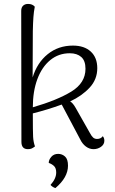

<svg xmlns="http://www.w3.org/2000/svg" viewBox="-20 -749 583 977"><path d="M511 -33Q511 -14 494 -2Q477 10 456 10Q435 10 417 -3.5Q399 -17 388 -40L294 -217Q223 -191 147 -172Q147 -79 148.5 -52.5Q150 -26 158 -4Q149 3 141.5 6.5Q134 10 122 10Q89 10 89 -27L88 -694Q88 -711 97.5 -720Q107 -729 123 -729Q145 -729 157 -715Q152 -689 150 -662Q148 -635 147 -590L146 -355Q169 -430 223 -473.5Q277 -517 351 -517Q409 -517 442 -486.5Q475 -456 475 -402Q475 -345 436 -303Q397 -261 337 -233Q351 -225 365 -200L437 -73Q446 -56 454 -49Q462 -42 474 -42Q493 -42 503 -56Q511 -47 511 -33ZM415 -399Q415 -440 393.5 -459Q372 -478 335 -478Q278 -478 235.5 -443Q193 -408 170 -346Q147 -284 147 -203Q271 -239 343 -283Q415 -327 415 -399ZM237 192Q266 160 266 129Q266 107 255.5 96.5Q245 86 228 80Q228 64 241 49Q254 34 276 34Q296 34 311 47.5Q326 61 326 94Q326 154 262 208Q248 204 237 192Z"/></svg>

Font: Arima Madurai Light
Style: Regular
Weight: 300
Designer: Joana Correia and Natanael Gama
Foundry: NDISCOVER
Version: Version 1.019